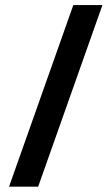

<svg xmlns="http://www.w3.org/2000/svg" viewBox="-20 -708 431 742"><path d="M15 13.3 263.3 -688.3H375.8L127.5 13.3Z"/></svg>

Font: Funnel Sans SemiBold
Style: Regular
Weight: 600
Designer: NORD ID, Kristian Moeller
Foundry: Dicotype
Version: Version 1.000